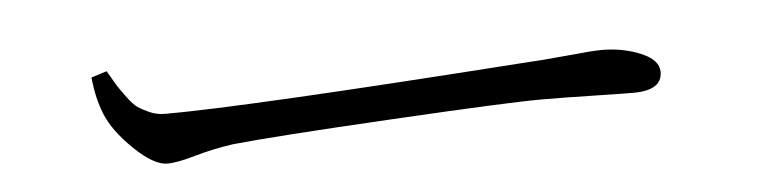

<svg xmlns="http://www.w3.org/2000/svg" viewBox="-26 -480 1051 264"><g transform="rotate(-5 500.0 -348.0)"><path d="M103.5 -408.2 125 -415Q134.8 -398.4 136.7 -395Q138.7 -391.6 147.9 -378.9Q157.2 -366.2 163.1 -362.3Q168.9 -358.4 178.7 -354Q188.5 -349.6 200.2 -349.6Q311.5 -349.6 689.5 -376Q723.6 -377.9 758.3 -381.3Q793 -384.8 805.7 -384.8Q835 -384.8 859.4 -374.5Q883.8 -364.3 883.8 -347.7Q883.8 -322.3 843.8 -322.3Q830.1 -322.3 789.6 -323.2Q749 -324.2 716.8 -324.2Q670.9 -324.2 507.8 -314.9Q344.7 -305.7 289.1 -299.8Q261.7 -295.9 236.3 -288.6Q210.9 -281.2 197.3 -281.2Q178.7 -281.2 151.9 -307.1Q125 -333 115.2 -357.4Q106.4 -378.9 103.5 -408.2Z"/></g></svg>

Font: GenYoMin TW TTF Light
Style: Regular
Weight: 300
Version: Version 1.300